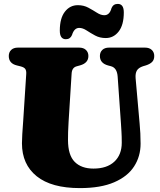

<svg xmlns="http://www.w3.org/2000/svg" viewBox="-20 -944 822 984"><path d="M600 -309.5 583 -551Q580 -596 549 -604.5L534 -608.5Q492 -620 492 -657Q492 -676 504.2 -688Q516.5 -700 539 -700H723Q745.5 -700 758 -688Q770.5 -676 770.5 -657Q770.5 -637.5 759.5 -626.5Q748.5 -615.5 728 -609L713 -604.5Q690 -597 681.5 -582.5Q673 -568 675 -543L695.5 -311.5Q700.5 -261 700.5 -207.5Q700.5 -142.5 667.2 -91Q634 -39.5 565 -9.8Q496 20 389.5 20Q243.5 20 168 -40.8Q92.5 -101.5 92.5 -209.5Q92.5 -226 94.2 -256.5Q96 -287 99 -326L114.5 -565.5Q115.5 -582.5 109.2 -591Q103 -599.5 85 -604L67 -608.5Q25 -618.5 25 -657Q25 -676 37.2 -688Q49.5 -700 72 -700H385.5Q408 -700 420.5 -688Q433 -676 433 -657Q433 -621 390.5 -609L372.5 -604Q348.5 -597.5 347 -566L331.5 -319.5Q329.5 -291 329 -267.2Q328.5 -243.5 328.5 -227Q328.5 -149 362.8 -114.5Q397 -80 459 -80Q528 -80 566 -115.5Q604 -151 604 -212.5Q604 -247 602.5 -268.5Q601 -290 600 -309.5ZM522 -749Q491.5 -749 467.5 -762Q443.5 -775 423.8 -788Q404 -801 386 -801Q360 -801 349 -764.5Q340 -743 317.5 -743Q286.5 -743 286.5 -787Q286.5 -850.5 312.5 -884Q338.5 -917.5 379 -917.5Q409 -917.5 433 -904.5Q457 -891.5 476.8 -878.8Q496.5 -866 514.5 -866Q542 -866 551.5 -902.5Q560.5 -924 583.5 -924Q614.5 -924 614.5 -880.5Q614.5 -816 588.2 -782.5Q562 -749 522 -749Z"/></svg>

Font: Fraunces 9pt Soft Black
Style: Regular
Weight: 900
Version: Version 1.000;[b76b70a41]